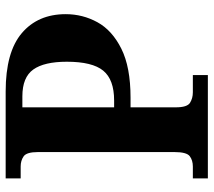

<svg xmlns="http://www.w3.org/2000/svg" viewBox="-58 -696 754 678"><g transform="rotate(-90 319.0 -357.0)"><path d="M28 0V-53H70Q92 -53 106.5 -64Q121 -75 121 -118V-600Q121 -640 106 -650.5Q91 -661 70 -661H28V-714H335Q474 -714 541 -657Q608 -600 608 -502Q608 -442 579.5 -390Q551 -338 486 -305.5Q421 -273 313 -273H279V-113Q279 -73 295 -63Q311 -53 332 -53H393V0ZM303 -331Q377 -331 408.5 -369.5Q440 -408 440 -498Q440 -578 412.5 -616.5Q385 -655 318 -655H279V-331Z"/></g></svg>

Font: NotoSerif-Bold
Style: Regular
Weight: 700
Designer: Monotype Design Team
Foundry: Monotype Imaging Inc.
Version: Version 2.007; ttfautohint (v1.8) -l 8 -r 50 -G 200 -x 14 -D